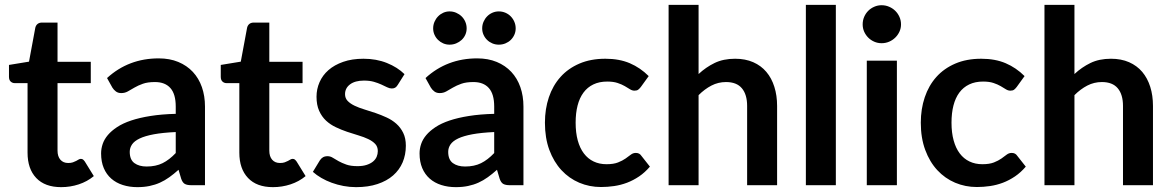

<svg xmlns="http://www.w3.org/2000/svg" viewBox="-20 -763 4826 791"><path d="M232 8Q165 8 129.2 -29.8Q93.5 -67.5 93.5 -134V-420.5H41Q31 -420.5 24 -427Q17 -433.5 17 -446.5V-495.5L99.5 -509L125.5 -649Q128 -659 135 -664.5Q142 -670 153 -670H217V-508.5H354V-420.5H217V-142.5Q217 -118.5 228.8 -105Q240.5 -91.5 261 -91.5Q272.5 -91.5 280.2 -94.2Q288 -97 293.8 -100Q299.5 -103 304 -105.8Q308.5 -108.5 313 -108.5Q318.5 -108.5 322 -105.8Q325.5 -103 329.5 -97.5L366.5 -37.5Q339.5 -15 304.5 -3.5Q269.5 8 232 8Z M421 -441.5Q509.5 -522.5 634 -522.5Q679 -522.5 714.5 -507.8Q750 -493 774.5 -466.8Q799 -440.5 811.8 -404Q824.5 -367.5 824.5 -324V0H768.5Q751 0 741.5 -5.2Q732 -10.5 726.5 -26.5L715.5 -63.5Q696 -46 677.5 -32.8Q659 -19.5 639 -10.5Q619 -1.5 596.2 3.2Q573.5 8 546 8Q513.5 8 486 -0.8Q458.5 -9.5 438.5 -27Q418.5 -44.5 407.5 -70.5Q396.5 -96.5 396.5 -131Q396.5 -150.5 403 -169.8Q409.5 -189 424.2 -206.5Q439 -224 462.5 -239.5Q486 -255 520.2 -266.5Q554.5 -278 600 -285.2Q645.5 -292.5 704 -294V-324Q704 -375.5 682 -400.2Q660 -425 618.5 -425Q588.5 -425 568.8 -418Q549 -411 534 -402.2Q519 -393.5 506.8 -386.5Q494.5 -379.5 479.5 -379.5Q466.5 -379.5 457.5 -386.2Q448.5 -393 443 -402ZM704 -219Q650.5 -216.5 614 -209.8Q577.5 -203 555.5 -192.5Q533.5 -182 524 -168Q514.5 -154 514.5 -137.5Q514.5 -105 533.8 -91Q553 -77 584 -77Q622 -77 649.8 -90.8Q677.5 -104.5 704 -132.5Z M1104.5 8Q1037.5 8 1001.8 -29.8Q966 -67.5 966 -134V-420.5H913.5Q903.5 -420.5 896.5 -427Q889.5 -433.5 889.5 -446.5V-495.5L972 -509L998 -649Q1000.5 -659 1007.5 -664.5Q1014.5 -670 1025.5 -670H1089.5V-508.5H1226.5V-420.5H1089.5V-142.5Q1089.5 -118.5 1101.2 -105Q1113 -91.5 1133.5 -91.5Q1145 -91.5 1152.8 -94.2Q1160.5 -97 1166.2 -100Q1172 -103 1176.5 -105.8Q1181 -108.5 1185.5 -108.5Q1191 -108.5 1194.5 -105.8Q1198 -103 1202 -97.5L1239 -37.5Q1212 -15 1177 -3.5Q1142 8 1104.5 8Z M1618.5 -413Q1613.5 -405 1608 -401.8Q1602.5 -398.5 1594 -398.5Q1585 -398.5 1574.8 -403.5Q1564.5 -408.5 1551 -414.8Q1537.5 -421 1520.2 -426Q1503 -431 1479.5 -431Q1443 -431 1422.2 -415.5Q1401.5 -400 1401.5 -375Q1401.5 -358.5 1412.2 -347.2Q1423 -336 1440.8 -327.5Q1458.5 -319 1481 -312.2Q1503.5 -305.5 1526.8 -297.5Q1550 -289.5 1572.5 -279.2Q1595 -269 1612.8 -253.2Q1630.5 -237.5 1641.2 -215.5Q1652 -193.5 1652 -162.5Q1652 -125.5 1638.8 -94.2Q1625.5 -63 1599.5 -40.2Q1573.5 -17.5 1535.2 -4.8Q1497 8 1447 8Q1420.5 8 1395.2 3.2Q1370 -1.5 1346.8 -10Q1323.5 -18.5 1303.8 -30Q1284 -41.5 1269 -55L1297.5 -102Q1303 -110.5 1310.5 -115Q1318 -119.5 1329.5 -119.5Q1341 -119.5 1351.2 -113Q1361.5 -106.5 1375 -99Q1388.5 -91.5 1406.8 -85Q1425 -78.5 1453 -78.5Q1475 -78.5 1490.8 -83.8Q1506.5 -89 1516.8 -97.5Q1527 -106 1531.8 -117.2Q1536.5 -128.5 1536.5 -140.5Q1536.5 -158.5 1525.8 -170Q1515 -181.5 1497.2 -190Q1479.5 -198.5 1456.8 -205.2Q1434 -212 1410.2 -220Q1386.5 -228 1363.8 -238.8Q1341 -249.5 1323.2 -266Q1305.5 -282.5 1294.8 -306.5Q1284 -330.5 1284 -364.5Q1284 -396 1296.5 -424.5Q1309 -453 1333.2 -474.2Q1357.5 -495.5 1393.8 -508.2Q1430 -521 1477.5 -521Q1530.5 -521 1574 -503.5Q1617.5 -486 1646.5 -457.5Z M1733 -441.5Q1821.5 -522.5 1946 -522.5Q1991 -522.5 2026.5 -507.8Q2062 -493 2086.5 -466.8Q2111 -440.5 2123.8 -404Q2136.5 -367.5 2136.5 -324V0H2080.5Q2063 0 2053.5 -5.2Q2044 -10.5 2038.5 -26.5L2027.5 -63.5Q2008 -46 1989.5 -32.8Q1971 -19.5 1951 -10.5Q1931 -1.5 1908.2 3.2Q1885.5 8 1858 8Q1825.5 8 1798 -0.8Q1770.5 -9.5 1750.5 -27Q1730.5 -44.5 1719.5 -70.5Q1708.5 -96.5 1708.5 -131Q1708.5 -150.5 1715 -169.8Q1721.5 -189 1736.2 -206.5Q1751 -224 1774.5 -239.5Q1798 -255 1832.2 -266.5Q1866.5 -278 1912 -285.2Q1957.5 -292.5 2016 -294V-324Q2016 -375.5 1994 -400.2Q1972 -425 1930.5 -425Q1900.5 -425 1880.8 -418Q1861 -411 1846 -402.2Q1831 -393.5 1818.8 -386.5Q1806.5 -379.5 1791.5 -379.5Q1778.5 -379.5 1769.5 -386.2Q1760.5 -393 1755 -402ZM2016 -219Q1962.5 -216.5 1926 -209.8Q1889.5 -203 1867.5 -192.5Q1845.5 -182 1836 -168Q1826.5 -154 1826.5 -137.5Q1826.5 -105 1845.8 -91Q1865 -77 1896 -77Q1934 -77 1961.8 -90.8Q1989.5 -104.5 2016 -132.5ZM2104.5 -646Q2104.5 -632 2099 -619.8Q2093.5 -607.5 2084.2 -598.5Q2075 -589.5 2062.2 -584.2Q2049.5 -579 2035 -579Q2021 -579 2008.5 -584.2Q1996 -589.5 1986.8 -598.5Q1977.5 -607.5 1972 -619.8Q1966.5 -632 1966.5 -646Q1966.5 -660.5 1972 -673.2Q1977.5 -686 1986.8 -695.5Q1996 -705 2008.5 -710.5Q2021 -716 2035 -716Q2049.5 -716 2062.2 -710.5Q2075 -705 2084.2 -695.5Q2093.5 -686 2099 -673.2Q2104.5 -660.5 2104.5 -646ZM1902.5 -646Q1902.5 -632 1897 -619.8Q1891.5 -607.5 1881.8 -598.5Q1872 -589.5 1859.2 -584.2Q1846.5 -579 1832 -579Q1818.5 -579 1806.2 -584.2Q1794 -589.5 1784.8 -598.5Q1775.5 -607.5 1770 -619.8Q1764.5 -632 1764.5 -646Q1764.5 -660.5 1770 -673.2Q1775.5 -686 1784.8 -695.5Q1794 -705 1806.2 -710.5Q1818.5 -716 1832 -716Q1846.5 -716 1859.2 -710.5Q1872 -705 1881.8 -695.5Q1891.5 -686 1897 -673.2Q1902.5 -660.5 1902.5 -646Z M2620 -404.5Q2614.5 -397.5 2609.2 -393.5Q2604 -389.5 2594 -389.5Q2584.5 -389.5 2575.5 -395.2Q2566.5 -401 2554 -408.2Q2541.5 -415.5 2524.2 -421.2Q2507 -427 2481.5 -427Q2449 -427 2424.5 -415.2Q2400 -403.5 2383.8 -381.5Q2367.5 -359.5 2359.5 -328.2Q2351.5 -297 2351.5 -257.5Q2351.5 -216.5 2360.2 -184.5Q2369 -152.5 2385.5 -130.8Q2402 -109 2425.5 -97.8Q2449 -86.5 2478.5 -86.5Q2508 -86.5 2526.2 -93.8Q2544.5 -101 2557 -109.8Q2569.5 -118.5 2578.8 -125.8Q2588 -133 2599.5 -133Q2614.5 -133 2622 -121.5L2657.5 -76.5Q2637 -52.5 2613 -36.2Q2589 -20 2563.2 -10.2Q2537.5 -0.5 2510.2 3.5Q2483 7.5 2456 7.5Q2408.5 7.5 2366.5 -10.2Q2324.5 -28 2293 -62Q2261.5 -96 2243.2 -145.2Q2225 -194.5 2225 -257.5Q2225 -314 2241.2 -362.2Q2257.5 -410.5 2289 -445.8Q2320.5 -481 2367 -501Q2413.5 -521 2474 -521Q2531.5 -521 2574.8 -502.5Q2618 -484 2652.5 -449.5Z M2858 -458Q2888 -486 2924 -503.5Q2960 -521 3008.5 -521Q3050.5 -521 3083 -506.8Q3115.5 -492.5 3137.2 -466.8Q3159 -441 3170.2 -405.2Q3181.5 -369.5 3181.5 -326.5V0H3058V-326.5Q3058 -373.5 3036.5 -399.2Q3015 -425 2971 -425Q2939 -425 2911 -410.5Q2883 -396 2858 -371V0H2734.5V-743H2858Z M3423.5 -743V0H3300V-743Z M3692 -662.5Q3692 -646.5 3685.5 -632.5Q3679 -618.5 3668.2 -608Q3657.5 -597.5 3643 -591.2Q3628.5 -585 3612 -585Q3596 -585 3581.8 -591.2Q3567.5 -597.5 3557 -608Q3546.5 -618.5 3540.2 -632.5Q3534 -646.5 3534 -662.5Q3534 -679 3540.2 -693.5Q3546.5 -708 3557 -718.5Q3567.5 -729 3581.8 -735.2Q3596 -741.5 3612 -741.5Q3628.5 -741.5 3643 -735.2Q3657.5 -729 3668.2 -718.5Q3679 -708 3685.5 -693.5Q3692 -679 3692 -662.5ZM3675 -513V0H3551V-513Z M4168.5 -404.5Q4163 -397.5 4157.8 -393.5Q4152.5 -389.5 4142.5 -389.5Q4133 -389.5 4124 -395.2Q4115 -401 4102.5 -408.2Q4090 -415.5 4072.8 -421.2Q4055.5 -427 4030 -427Q3997.5 -427 3973 -415.2Q3948.5 -403.5 3932.2 -381.5Q3916 -359.5 3908 -328.2Q3900 -297 3900 -257.5Q3900 -216.5 3908.8 -184.5Q3917.5 -152.5 3934 -130.8Q3950.5 -109 3974 -97.8Q3997.5 -86.5 4027 -86.5Q4056.5 -86.5 4074.8 -93.8Q4093 -101 4105.5 -109.8Q4118 -118.5 4127.2 -125.8Q4136.5 -133 4148 -133Q4163 -133 4170.5 -121.5L4206 -76.5Q4185.5 -52.5 4161.5 -36.2Q4137.5 -20 4111.8 -10.2Q4086 -0.5 4058.8 3.5Q4031.5 7.5 4004.5 7.5Q3957 7.5 3915 -10.2Q3873 -28 3841.5 -62Q3810 -96 3791.8 -145.2Q3773.5 -194.5 3773.5 -257.5Q3773.5 -314 3789.8 -362.2Q3806 -410.5 3837.5 -445.8Q3869 -481 3915.5 -501Q3962 -521 4022.5 -521Q4080 -521 4123.2 -502.5Q4166.5 -484 4201 -449.5Z M4406.5 -458Q4436.5 -486 4472.5 -503.5Q4508.5 -521 4557 -521Q4599 -521 4631.5 -506.8Q4664 -492.5 4685.8 -466.8Q4707.5 -441 4718.8 -405.2Q4730 -369.5 4730 -326.5V0H4606.5V-326.5Q4606.5 -373.5 4585 -399.2Q4563.5 -425 4519.5 -425Q4487.5 -425 4459.5 -410.5Q4431.5 -396 4406.5 -371V0H4283V-743H4406.5Z"/></svg>

Font: Lato
Style: Bold
Weight: 700
Designer: Lukasz Dziedzic with Adam Twardoch and Botio Nikoltchev
Foundry: tyPoland Lukasz Dziedzic
Version: Version 2.010; 2014-09-01; http://www.latofonts.com/; ttfaut